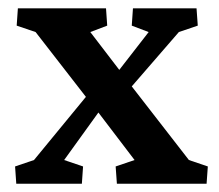

<svg xmlns="http://www.w3.org/2000/svg" viewBox="-20 -446 531 466"><path d="M481.4 0H263.7L260.7 -42L306.6 -57.6L218.8 -172.9L188.5 -210.9L66.4 -368.2L20.5 -383.8L23.4 -425.8H237.3L240.2 -383.8L199.2 -368.2L269.5 -276.4L299.8 -236.3L438.5 -57.6L484.4 -42ZM340.8 -368.2 299.8 -383.8 302.7 -425.8H457L460 -383.8L414.1 -368.2L299.8 -236.3L218.8 -172.9L135.7 -57.6L181.6 -42L178.7 0H19.5L16.6 -42L62.5 -57.6L188.5 -210.9L269.5 -276.4Z"/></svg>

Font: Crimson Pro ExtraLight SemiBold
Style: Regular
Weight: 600
Version: Version 1.002